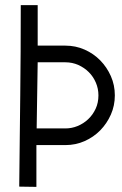

<svg xmlns="http://www.w3.org/2000/svg" viewBox="-20 -731 475 749"><path d="M123 -230H235Q260 -230 283 -239.5Q306 -249 324 -266Q342 -283 353 -306.5Q364 -330 364 -359Q364 -385 354 -408.5Q344 -432 326.5 -449.5Q309 -467 285.5 -477.5Q262 -488 235 -488H127ZM127 -711V-553H235Q275 -553 310 -537.5Q345 -522 371 -495.5Q397 -469 412.5 -434Q428 -399 428 -359Q428 -319 412.5 -284Q397 -249 371 -222.5Q345 -196 310 -180.5Q275 -165 235 -165H122V-2Q101 -2 86.5 -2.5Q72 -3 55 -3Q56 -97 57 -185Q58 -273 59 -358.5Q60 -444 60.5 -531Q61 -618 61 -711Z"/></svg>

Font: Fundamental  Brigade Scvhlank
Style: Regular
Weight: 100
Designer: Peter Wiegel, original typeface by Arno Drescher 1935
Foundry: Peter Wiegel
Version: Version 0.000 2012 initial release